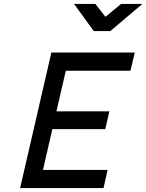

<svg xmlns="http://www.w3.org/2000/svg" viewBox="-20 -963 749 983"><path d="M243 -694H670L648 -601H317L269 -393H540L519 -302H248L200 -93H531L510 0H83ZM545 -804H460L359 -943H468L520 -877L600 -943H709Z"/></svg>

Font: Panefresco 600wt
Style: Italic
Weight: 600
Foundry: Campivisivi & Chank Co
Version: Version 1.000